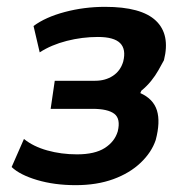

<svg xmlns="http://www.w3.org/2000/svg" viewBox="-20 -531 548 561"><path d="M201 10Q139 10 88.5 -5Q38 -20 14 -43L50 -125Q77 -103 118 -91.5Q159 -80 205 -80Q257 -80 286 -98.5Q315 -117 324 -147Q333 -184 314 -198.5Q295 -213 250 -213H128L140 -295H258Q288 -295 310 -309.5Q332 -324 340 -351Q349 -387 331 -405Q313 -423 266 -423Q220 -423 175 -411.5Q130 -400 96 -378L78 -455Q113 -481 169.5 -496Q226 -511 287 -511Q393 -511 435.5 -470.5Q478 -430 459 -355Q452 -342 443 -326Q434 -310 421.5 -294.5Q409 -279 393 -266L390 -259Q428 -242 438.5 -208.5Q449 -175 435 -122Q423 -86 391 -55.5Q359 -25 311 -7.5Q263 10 201 10Z"/></svg>

Font: Nunito Sans 7pt Condensed
Style: Bold Italic
Weight: 700
Width: 3
Italic angle: -9°
Designer: Vernon Adams
Foundry: Vernon Adams
Version: Version 3.101;gftools[0.9.27]